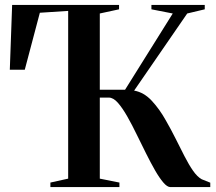

<svg xmlns="http://www.w3.org/2000/svg" viewBox="-20 -763 880 783"><path d="M185.5 0V-18.5L258 -34.5V-718.5L142.5 -711L81 -478.5H20L29.5 -743H465.5V-725L387 -708V-397H490L684.5 -708L597.5 -725V-743H815V-725L743.5 -708L527 -393.5Q567 -386.5 599 -352Q631 -317.5 656 -272.5Q677 -236 696 -198Q715 -160 732.5 -125.8Q750 -91.5 767.2 -66.8Q784.5 -42 802.5 -32L837.5 -18V0H675Q662 0 646 -18.8Q630 -37.5 612.2 -68.5Q594.5 -99.5 575.8 -137Q557 -174.5 538.5 -212.5Q519 -253 499.2 -287.8Q479.5 -322.5 460.8 -343.8Q442 -365 424 -365H387V-34.5L467 -18.5V0Z"/></svg>

Font: Merriweather 144pt SemiBold
Style: Regular
Weight: 600
Version: Version 2.100